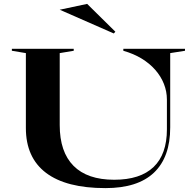

<svg xmlns="http://www.w3.org/2000/svg" viewBox="-20 -959 999 987"><path d="M522 8Q320 8 216.5 -70.5Q113 -149 113 -301V-686L41 -698V-708H359V-698L287 -686V-316Q287 -178 358 -106.5Q429 -35 567 -35Q701 -35 769.5 -100.5Q838 -166 838 -294V-447Q838 -489 822.5 -528Q807 -567 778 -600Q749 -633 708 -658Q667 -683 614 -698V-708H931V-698L855 -686V-304Q855 -151 771.5 -71.5Q688 8 522 8ZM565 -787 287 -909 428 -939 573 -796Z"/></svg>

Font: Kalnia SemiExpanded
Style: Regular
Weight: 400
Width: 6
Designer: Frida Medrano
Foundry: Frida Medrano
Version: Version 1.105